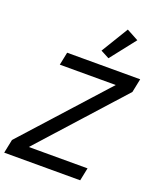

<svg xmlns="http://www.w3.org/2000/svg" viewBox="-184 -1058 961 1161"><g transform="rotate(20 296.5 -477.5)"><path d="M475 0H-14L4 -88L480 -615H120L137 -698H607L589 -610L114 -83H492ZM383 -752 328 -781 434 -955 510 -914Z"/></g></svg>

Font: IBM Plex Sans Text
Style: Italic
Weight: 450
Italic angle: -11°
Designer: Mike Abbink, Paul van der Laan, Pieter van Rosmalen
Foundry: Bold Monday
Version: Version 3.005